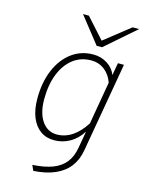

<svg xmlns="http://www.w3.org/2000/svg" viewBox="-137 -812 825 1104"><g transform="rotate(15 275.0 -259.5)"><path d="M173 213 159 181Q230 177 278 158.8Q326 140.5 353.5 105.8Q381 71 390 18L408 -84Q379 -37.5 336 -12.8Q293 12 242 12Q194.5 12 160 -13Q125.5 -38 106.8 -84.5Q88 -131 88 -195Q88 -292 119.2 -366Q150.5 -440 206.2 -481.5Q262 -523 335 -523Q381 -523 418 -499.5Q455 -476 470 -437L483 -511H519L426 23Q416 81 384.8 121.8Q353.5 162.5 300.5 185.5Q247.5 208.5 173 213ZM249 -24Q297 -24 339.8 -52.2Q382.5 -80.5 417 -135L461 -389Q444.5 -435.5 410.5 -461.2Q376.5 -487 332 -487Q270 -487 224 -451.5Q178 -416 152.5 -351.8Q127 -287.5 127 -201Q127 -120 160.2 -72Q193.5 -24 249 -24ZM339 -576 216 -732H251L359 -612L511 -732H550L371 -576Z"/></g></svg>

Font: Overpass Thin
Style: Italic
Weight: 250
Italic angle: -10°
Designer: Delve Withrington, Dave Bailey, Thomas Jockin
Foundry: Delve Fonts LLC
Version: Version 4.000